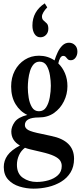

<svg xmlns="http://www.w3.org/2000/svg" viewBox="-20 -867 482 1146"><path d="M220.5 -644.5Q199 -644.5 186.2 -664.2Q173.5 -684 173.5 -714.5Q173.5 -798.5 247 -847L262 -823Q248 -809 239.2 -794Q230.5 -779 230.5 -769Q230.5 -752.5 240 -744.8Q249.5 -737 259 -727.5Q268.5 -718 268.5 -695.5Q268.5 -673.5 255 -659Q241.5 -644.5 220.5 -644.5ZM212.5 -166Q128.5 -166 128.5 -120.5Q128.5 -102 148.8 -90.8Q169 -79.5 228 -68L285.5 -55.5Q422 -28 422 80.5Q422 128 401.2 162Q380.5 196 345.2 217.5Q310 239 267.2 249Q224.5 259 180.5 259Q137 259 96 246.2Q55 233.5 28.8 205Q2.5 176.5 2.5 130Q2.5 92 24.5 60.8Q46.5 29.5 99 1.5Q47.5 -28 47.5 -82Q47.5 -110 67.5 -138.5Q87.5 -167 143 -181Q100 -201 73.2 -244.8Q46.5 -288.5 46.5 -350.5Q46.5 -403.5 68.2 -445Q90 -486.5 127.8 -510.5Q165.5 -534.5 213 -534.5Q264 -534.5 305.5 -506.5Q313 -531 324.5 -555.2Q336 -579.5 352.8 -595.8Q369.5 -612 392 -612Q412.5 -612 427.2 -597.8Q442 -583.5 442 -559Q442 -538 431 -522.8Q420 -507.5 402.5 -507.5Q390 -507.5 384 -514Q378 -520.5 372.5 -527Q367 -533.5 357.5 -533.5Q346.5 -533.5 339 -520.2Q331.5 -507 328 -488.5Q353 -464.5 367.8 -429.8Q382.5 -395 382.5 -353Q382.5 -304.5 361.2 -261.8Q340 -219 302 -192.5Q264 -166 212.5 -166ZM212.5 -203Q240.5 -203 255.8 -227Q271 -251 277.2 -286.5Q283.5 -322 283.5 -355.5Q283.5 -383 278.2 -416.8Q273 -450.5 258.8 -474.8Q244.5 -499 216.5 -499Q195 -499 181 -483.5Q167 -468 159.5 -443.8Q152 -419.5 149 -393Q146 -366.5 146 -344.5Q146 -316.5 151.2 -283.5Q156.5 -250.5 170.8 -226.8Q185 -203 212.5 -203ZM81 116.5Q81 169.5 116.5 194.2Q152 219 199 219Q235 219 269.2 209.2Q303.5 199.5 326 178.5Q348.5 157.5 348.5 124Q348.5 106 339 91.5Q329.5 77 303 64.2Q276.5 51.5 226.5 40L160.5 24.5Q143.5 20.5 129 15Q106 32 93.5 59.2Q81 86.5 81 116.5Z"/></svg>

Font: Libre Caslon Condensed Medium
Style: Regular
Weight: 500
Designer: Pablo Impallari, Rodrigo Fuenzalida, Katja Schimmel, Ertekin Erdin
Foundry: Pablo Impallari, Rodrigo Fuenzalida
Version: Version 2.000; ttfautohint (v1.8.4.7-5d5b);gftools[0.9.33]